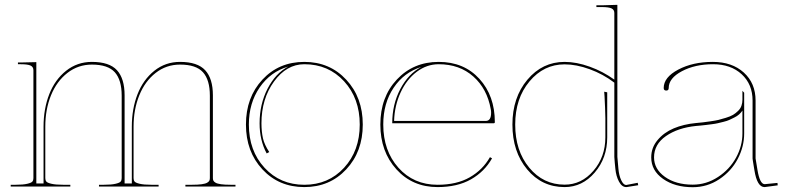

<svg xmlns="http://www.w3.org/2000/svg" viewBox="-20 -782 3292 805"><path d="M24.9 0V-7.3H44.9Q77.1 -7.3 94.5 -11.5Q111.8 -15.6 116 -21Q120.1 -26.4 120.1 -35.2V-487.3Q120.1 -501.5 108.2 -507.1Q96.2 -512.7 67.4 -512.7H55.2V-520H67.4L132.3 -521.5V-12.7H162.6V-251Q162.6 -325.7 186.5 -387Q210.4 -448.2 257.3 -485.4Q304.2 -522.5 365.2 -522.5Q438.5 -522.5 470.5 -487.5Q502.4 -452.6 502.4 -382.3V-12.7H532.7V-251Q532.7 -325.7 556.6 -387Q580.6 -448.2 627.2 -485.4Q673.8 -522.5 734.9 -522.5Q808.1 -522.5 840.3 -487.5Q872.6 -452.6 872.6 -382.3V-35.2Q872.6 -28.8 874.8 -24.4Q877 -20 884 -15.9Q891.1 -11.7 907 -9.5Q922.9 -7.3 947.3 -7.3H967.3V0H757.3V-7.3H785.2Q809.6 -7.3 825.4 -9.5Q841.3 -11.7 848.4 -15.9Q855.5 -20 857.7 -24.4Q859.9 -28.8 859.9 -35.2V-380.9Q859.9 -446.8 831.1 -479Q802.2 -511.2 734.9 -511.2Q677.2 -511.2 632.6 -476.3Q587.9 -441.4 564 -382.3Q540 -323.2 540 -251V-35.2Q540 -26.4 544.2 -21Q548.3 -15.6 565.7 -11.5Q583 -7.3 615.2 -7.3H645V0H395V-7.3H415Q447.3 -7.3 464.6 -11.5Q481.9 -15.6 486.1 -21Q490.2 -26.4 490.2 -35.2V-380.9Q490.2 -446.8 461.4 -479Q432.6 -511.2 365.2 -511.2Q307.6 -511.2 262.7 -476.3Q217.8 -441.4 193.8 -382.3Q169.9 -323.2 169.9 -251V-35.2Q169.9 -26.4 174.1 -21Q178.2 -15.6 195.6 -11.5Q212.9 -7.3 245.1 -7.3H274.9V0Z M1011.2 -259.8Q1011.2 -374 1080.3 -448.2Q1149.4 -522.5 1255.9 -522.5Q1362.3 -522.5 1431.6 -448Q1501 -373.5 1501 -259.8Q1501 -146 1431.6 -71.8Q1362.3 2.4 1255.9 2.4Q1149.4 2.4 1080.3 -71.8Q1011.2 -146 1011.2 -259.8ZM1255.9 -512.7Q1181.6 -512.7 1128.9 -440.2Q1076.2 -367.7 1076.2 -265.1Q1076.2 -230.5 1082.5 -202.1Q1088.4 -175.8 1108.9 -144.5L1098.1 -138.7Q1068.4 -193.8 1068.4 -265.1Q1068.4 -345.2 1101.8 -410.2Q1135.3 -475.1 1188.5 -502.9Q1113.8 -481 1068.6 -415.3Q1023.4 -349.6 1023.4 -259.8Q1023.4 -149.9 1089.1 -78.6Q1154.8 -7.3 1255.9 -7.3Q1356.9 -7.3 1422.6 -78.6Q1488.3 -149.9 1488.3 -259.8Q1488.3 -369.6 1422.6 -441.2Q1356.9 -512.7 1255.9 -512.7Z M2016.6 -274.9Q2039.1 -274.9 2039.1 -309.1Q2039.1 -317.4 2037.6 -324.2Q2022.5 -409.7 1964.6 -461.2Q1906.7 -512.7 1819.3 -512.7Q1769.5 -512.7 1727.3 -481Q1685.1 -449.2 1659.7 -394.5Q1634.3 -339.8 1632.3 -274.9ZM1624.5 -265.1Q1624.5 -344.2 1658.2 -408.4Q1691.9 -472.7 1746.6 -501.5Q1673.8 -478.5 1630.4 -414.1Q1586.9 -349.6 1586.9 -259.8Q1586.9 -149.9 1650.6 -78.6Q1714.4 -7.3 1814.5 -7.3Q1895 -7.3 1949.5 -38.6Q2003.9 -69.8 2034.2 -123L2043 -118.2Q2011.7 -62.5 1954.6 -30Q1897.5 2.4 1814.5 2.4Q1709.5 2.4 1642.1 -72Q1574.7 -146.5 1574.7 -259.8Q1574.7 -375 1644 -448.7Q1713.4 -522.5 1819.3 -522.5Q1925.3 -522.5 1990 -451.4Q2054.7 -380.4 2054.7 -270Q2054.7 -265.1 2049.3 -265.1Z M2555.7 -448.2V-727.5Q2555.7 -741.2 2543.9 -746.8Q2532.2 -752.4 2503.4 -752.4H2480.5V-759.8H2503.4L2568.4 -761.7V-124.5L2572.8 -74.7Q2575.2 -46.4 2584.5 -26.6Q2593.8 -6.8 2605 -6.3L2653.8 -15.6L2655.8 -5.4L2606.9 2.4H2605.5Q2587.4 2.4 2575.2 -20.5Q2563 -43.5 2560.1 -73.7Q2559.1 -81.5 2557.6 -98.9Q2556.2 -116.2 2555.7 -124V-435.5Q2508.8 -471.2 2452.6 -491.7Q2396.5 -512.2 2347.2 -512.2Q2259.8 -512.2 2200 -440.7Q2140.1 -369.1 2140.1 -259.8Q2140.1 -149.9 2199 -78.9Q2257.8 -7.8 2347.2 -7.8Q2418 -7.8 2468 -65.9Q2518.1 -124 2518.1 -206.1V-286.6Q2518.1 -304.2 2516.8 -332Q2515.6 -359.9 2514.6 -378.9L2513.2 -397.5L2525.9 -395V-206.1Q2525.9 -119.6 2473.6 -58.6Q2421.4 2.4 2347.2 2.4Q2252 2.4 2190.2 -71.8Q2128.4 -146 2128.4 -259.8Q2128.4 -373 2191.2 -447.8Q2253.9 -522.5 2347.2 -522.5Q2397 -522.5 2452.6 -502.4Q2508.3 -482.4 2555.7 -448.2Z M3239.7 -15.1 3240.7 -4.9 3186 2.4H3185.5Q3154.3 2.4 3143.1 -67.9Q3142.1 -73.2 3140.1 -85.9Q3138.2 -98.6 3136.7 -106.9Q3135.3 -115.2 3135.3 -117.2V-360.4Q3135.3 -428.7 3089.6 -470.7Q3043.9 -512.7 2969.7 -512.7Q2894 -512.7 2838.9 -483.4Q2783.7 -454.1 2783.7 -413.1Q2783.7 -402.3 2773.4 -402.3Q2762.7 -402.3 2762.7 -413.1Q2762.7 -458 2823.7 -490.2Q2884.8 -522.5 2968.3 -522.5Q3049.3 -522.5 3098.6 -477.8Q3147.9 -433.1 3147.9 -360.4V-117.7L3155.8 -69.8Q3165.5 -10.3 3186 -9.8ZM3092.8 -318.4Q3086.9 -309.6 3078.6 -302.2Q3070.3 -294.9 3058.8 -289.3Q3047.4 -283.7 3038.1 -279.3Q3028.8 -274.9 3013.4 -271.2Q2998 -267.6 2989.5 -265.4Q2981 -263.2 2963.4 -261Q2945.8 -258.8 2940.4 -258.1Q2935.1 -257.3 2917.5 -255.6Q2899.9 -253.9 2898.4 -253.9Q2821.8 -246.1 2772 -211.4Q2722.2 -176.8 2722.2 -122.1Q2722.2 -73.2 2767.8 -40.5Q2813.5 -7.8 2884.3 -7.8Q2941.4 -7.8 2990.2 -39.8Q3039.1 -71.8 3065.9 -120.8Q3092.8 -169.9 3092.8 -222.7ZM3092.8 -401.4 3100.1 -393.1V-222.7Q3100.1 -167 3073 -115.5Q3045.9 -64 2995.6 -30.5Q2945.3 2.9 2884.3 2.9Q2809.6 2.9 2760 -32Q2710.4 -66.9 2710.4 -122.1Q2710.4 -163.1 2737.1 -194.8Q2763.7 -226.6 2804.9 -243.9Q2846.2 -261.2 2897.5 -266.1Q2918.5 -268.1 2926.8 -269Q2935.1 -270 2957.8 -273.2Q2980.5 -276.4 2992.4 -279.3Q3004.4 -282.2 3023.4 -288.1Q3042.5 -293.9 3053.5 -300.5Q3064.5 -307.1 3074.7 -317.1Q3085 -327.1 3088.9 -339.4Q3092.8 -351.1 3092.8 -363.8Z"/></svg>

Font: ZnikomitNo25
Style: Regular
Weight: 100
Designer: gluk
Foundry: gluk
Version: Version 0.56